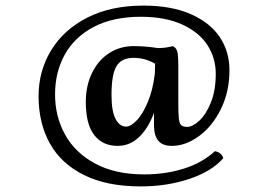

<svg xmlns="http://www.w3.org/2000/svg" viewBox="-20 -590 959 687"><path d="M779 -24Q738 23 658 50Q578 77 483 77Q362 77 280 36Q198 -5 158 -77.5Q118 -150 118 -246Q118 -336 163 -410Q208 -484 292.5 -527Q377 -570 493 -570Q593 -570 662.5 -539.5Q732 -509 766.5 -457Q801 -405 801 -339Q801 -262 770.5 -200Q740 -138 692 -103Q644 -68 595 -68Q561 -68 546 -87Q531 -106 531 -142V-186Q510 -130 477 -99Q444 -68 401 -68Q347 -68 317 -107Q287 -146 287 -225Q287 -283 309 -328.5Q331 -374 370 -399.5Q409 -425 458 -425Q500 -425 545 -418Q574 -418 598 -425Q610 -420 614 -406.5Q618 -393 618 -353V-223Q618 -182 620 -165Q622 -148 628.5 -142Q635 -136 650 -136Q669 -136 693 -158Q717 -180 734.5 -223Q752 -266 752 -326Q752 -383 722 -429Q692 -475 631.5 -502.5Q571 -530 484 -530Q385 -530 316 -494Q247 -458 212 -395Q177 -332 177 -252Q177 -174 212.5 -109Q248 -44 320 -5Q392 34 496 34Q572 34 637.5 13.5Q703 -7 749 -49Q772 -45 779 -24ZM535 -362Q499 -383 458 -383Q415 -383 397 -353.5Q379 -324 379 -250Q379 -192 393.5 -164.5Q408 -137 431 -137Q448 -137 469.5 -159.5Q491 -182 509 -225Q527 -268 534 -326Z"/></svg>

Font: Vollkorn SC
Style: Regular
Weight: 400
Designer: Friedrich Althausen
Foundry: Friedrich Althausen
Version: Version 4.015